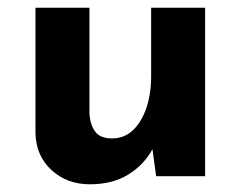

<svg xmlns="http://www.w3.org/2000/svg" viewBox="-20 -457 624 498"><path d="M213 21Q154 21 114 -15.5Q74 -52 72 -110V-437H212V-162Q214 -133 227 -115.5Q240 -98 271 -98Q302 -98 324.5 -119Q347 -140 359.5 -176.5Q372 -213 372 -259V-437H512V0H385L374 -80L376 -71Q354 -30 313 -4.5Q272 21 213 21Z"/></svg>

Font: Reem Kufi Fun
Style: Bold
Weight: 700
Designer: Khaled Hosny
Version: Version 1.005